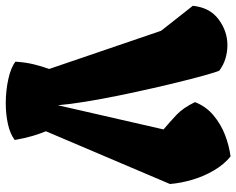

<svg xmlns="http://www.w3.org/2000/svg" viewBox="-96 -701 808 656"><g transform="rotate(-90 308.0 -373.0)"><path d="M101.6 10.7Q74.2 -11.2 54 -45.7Q33.7 -80.1 22 -119.6Q10.3 -159.2 7.3 -196.3L187.5 -620.1Q179.2 -640.1 171.6 -665.5Q164.1 -690.9 157.7 -726.6Q177.7 -742.2 211.7 -749.8Q245.6 -757.3 283.2 -757.3Q326.2 -757.3 366 -748.5Q405.8 -739.7 425.3 -724.1Q422.9 -688 415.8 -659.9Q408.7 -631.8 400.4 -608.9L530.8 -226.6L616.2 -118.2Q610.4 -60.5 570.1 -30.3Q529.8 0 481.4 0Q459 0 436.5 -6.6Q414.1 -13.2 394.5 -27.8Q391.1 -34.7 381.8 -66.7Q372.6 -98.6 360.4 -147.2Q348.1 -195.8 335 -253.7Q321.8 -311.5 309.6 -371.1Q297.4 -430.7 288.6 -484.9Q279.8 -539.1 276.4 -579.1L193.8 -218.3Q219.2 -196.8 243.4 -174.1Q267.6 -151.4 287.1 -110.8Q272.5 -73.2 241.9 -47.6Q211.4 -22 174.1 -7.8Q136.7 6.3 101.6 10.7Z"/></g></svg>

Font: Fruktur
Style: Regular
Weight: 400
Designer: Viktoriya Grabowska, Eben Sorkin
Foundry: Viktoriya Grabowska
Version: Version 1.008; ttfautohint (v1.8.4.7-5d5b)